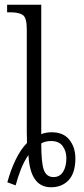

<svg xmlns="http://www.w3.org/2000/svg" viewBox="-20 -780 356 810"><path d="M11 -11Q25 -63 46.5 -107Q68 -151 94 -177Q93 -198 93 -220V-656Q93 -705 76.5 -716.5Q60 -728 25 -728H10V-760H154V-214Q173 -222 198 -222Q248 -222 273 -190Q298 -158 298 -112Q298 -51 270 -20.5Q242 10 195 10Q107 10 100 -126Q81 -99 67.5 -64Q54 -29 46 2ZM206 -33Q232 -33 246 -55Q260 -77 260 -113Q260 -142 244.5 -163.5Q229 -185 196 -185Q171 -185 154 -175Q154 -93 165 -63Q176 -33 206 -33Z"/></svg>

Font: Noto Serif Condensed Light
Style: Regular
Weight: 300
Width: 3
Designer: Monotype Design Team
Foundry: Monotype Imaging Inc.
Version: Version 2.013